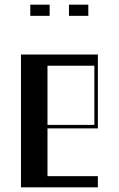

<svg xmlns="http://www.w3.org/2000/svg" viewBox="-20 -804 510 824"><path d="M70 -570H400V-253H183.8V-48H400V0H70ZM385 -268V-522H183.8V-268ZM110 -784H193V-736H110ZM276 -784H359V-736H276Z"/></svg>

Font: Facade Sud
Style: Regular
Weight: 100
Designer: Éléonore Fines
Foundry: Velvetyne Type Foundry
Version: Version 1.001;Glyphs 3.2 (3202)